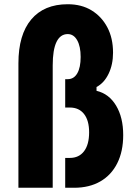

<svg xmlns="http://www.w3.org/2000/svg" viewBox="-20 -887 640 907"><path d="M288 0H330Q402 0 454 -30Q506 -60 534 -116Q562 -172 562 -249Q562 -332 528.5 -388Q495 -444 436 -458V-476Q472 -495 493 -538.5Q514 -582 514 -638Q514 -707 487 -758Q460 -809 412.5 -838Q365 -867 300 -867Q188 -867 127.5 -795Q67 -723 67 -588V0H229V-578Q229 -652 247 -689Q265 -726 300 -726Q328 -726 344.5 -697Q361 -668 361 -618Q361 -568 345 -540.5Q329 -513 300 -513H288V-379H310Q353 -379 377 -348.5Q401 -318 401 -262Q401 -204 377 -172.5Q353 -141 310 -141H288Z"/></svg>

Font: Martian Mono Condensed
Style: Bold
Weight: 700
Width: 3
Designer: Roman Shamin
Foundry: Evil Martians
Version: Version 1.000